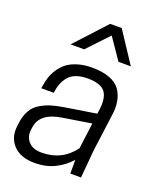

<svg xmlns="http://www.w3.org/2000/svg" viewBox="-145 -869 803 970"><g transform="rotate(20 256.0 -384.5)"><path d="M198.2 -613.8H125L277.8 -779.8H339.8L449.2 -613.8H382.8L305.2 -727.1ZM347.2 0V-74.2Q314.9 -36.6 267.6 -12.7Q220.2 11.2 158.2 11.2Q83.5 11.2 44.2 -29.5Q4.9 -70.3 13.2 -134.8L15.1 -150.9Q20.5 -191.4 36.4 -219.5Q52.2 -247.6 79.8 -264.2Q107.4 -280.8 136.2 -289.6Q165 -298.3 208 -305.2L372.1 -331.1L375 -353Q384.3 -419.4 360.1 -450.7Q335.9 -481.9 266.1 -481.9Q230 -481.9 203.9 -471.9Q177.7 -461.9 162.8 -443.1Q147.9 -424.3 140.1 -403.3Q132.3 -382.3 128.9 -355H62L64 -368.2Q67.9 -394.5 75.4 -417.2Q83 -439.9 98.6 -463.4Q114.3 -486.8 135.7 -503.4Q157.2 -520 191.4 -530.5Q225.6 -541 268.1 -541Q323.7 -541 361.8 -526.9Q399.9 -512.7 418.9 -486.8Q438 -460.9 444.6 -424.8Q451.2 -388.7 443.8 -344.2L418 -149.9L404.8 0ZM173.8 -49.8Q283.2 -49.8 347.2 -136.2L365.2 -275.9L209 -251Q98.1 -233.4 86.9 -154.8L85 -141.1Q79.6 -103.5 102.5 -76.7Q125.5 -49.8 173.8 -49.8Z"/></g></svg>

Font: Cooper Hewitt
Style: Book Italic
Weight: 706
Designer: Village Type and Design LLC
Foundry: Cooper Hewitt Smithsonian Design Museum
Version: 1.000